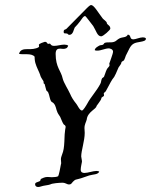

<svg xmlns="http://www.w3.org/2000/svg" viewBox="-20 -727 602 766"><path d="M562 -574C559 -577 555 -578 550 -578C538 -578 521 -570 512 -570C495 -570 505 -587 490 -589C484 -576 469 -580 457 -574C448 -570 443 -562 435 -560C423 -556 409 -560 398 -556C394 -554 395 -551 391 -549C387 -546 381 -548 376 -545C368 -540 359 -536 358 -527C361 -525 365 -525 369 -525C383 -525 400 -534 414 -534C418 -534 431 -531 431 -521C431 -512 417 -478 417 -476C417 -475 416 -474 416 -474C416 -472 417 -469 417 -467C417 -461 409 -457 406 -450C401 -440 398 -427 395 -421C393 -418 389 -417 387 -414C383 -407 384 -398 380 -392C366 -365 341 -338 329 -315C324 -306 312 -286 307 -286C298 -286 288 -309 285 -312C272 -328 265 -340 260 -352C252 -370 234 -397 230 -414C224 -444 202 -458 202 -512C202 -530 210 -533 220 -533C224 -533 229 -532 232 -532C241 -532 249 -534 252 -545C248 -548 242 -549 236 -549C224 -549 209 -544 196 -544C181 -544 183 -553 178 -553C176 -553 174 -552 173 -552C167 -552 168 -560 161 -560H158C155 -559 135 -553 135 -548C135 -546 136 -544 136 -542C136 -536 115 -531 102 -531H89C74 -531 60 -529 56 -512C75 -508 105 -516 118 -501C118 -501 118 -486 121 -476C126 -458 136 -441 140 -429C143 -415 154 -405 154 -401V-397C154 -392 157 -393 158 -392C161 -383 162 -374 165 -366C166 -365 171 -361 172 -359C178 -346 178 -332 184 -323C185 -320 192 -318 194 -315C204 -304 203 -292 209 -279C212 -272 217 -266 220 -261C225 -250 229 -238 234 -231C238 -227 240 -229 242 -221C241 -218 239 -203 238 -191C237 -172 237 -151 234 -133C232 -117 223 -103 223 -92C223 -87 224 -82 224 -77C224 -75 224 -73 223 -71C222 -62 214 -25 212 -24C208 -21 194 -20 187 -20C181 -20 175 -21 169 -21C159 -21 149 -16 143 -13C142 -12 141 -6 140 -5C131 0 120 0 120 8C120 16 126 19 132 19C136 19 141 18 143 17C154 13 172 12 180 9C188 4 218 2 229 2C242 2 247 9 255 9C265 9 265 4 271 -2C281 -12 282 -10 293 -13C304 -15 331 -26 336 -27C354 -32 370 -30 376 -42C374 -44 369 -45 365 -45C351 -45 331 -37 317 -37C310 -37 302 -39 302 -50C302 -61 307 -79 307 -82C307 -89 304 -99 304 -103C304 -126 318 -165 318 -197C318 -204 317 -210 317 -216C317 -231 324 -241 326 -250C329 -281 365 -292 365 -304C365 -305 383 -327 384 -333C384 -342 395 -340 395 -347C395 -349 394 -352 394 -354C394 -357 399 -359 402 -363C412 -380 419 -396 428 -410C431 -415 436 -419 438 -425C444 -435 447 -446 453 -458C456 -463 464 -472 464 -476C464 -483 473 -483 475 -487C478 -492 480 -500 482 -505C494 -528 499 -544 512 -552C526 -562 562 -558 562 -572ZM420 -614C420 -626 406 -628 406 -636C406 -641 392 -650 390 -653C370 -679 355 -707 343 -707C339 -707 328 -696 327 -695L245 -612C241 -608 234 -611 234 -600C234 -591 241 -595 248 -593C251 -592 251 -588 257 -588C272 -588 274 -610 278 -617C280 -620 286 -625 289 -629C306 -648 311 -663 320 -663C322 -663 347 -629 352 -623C364 -604 368 -582 384 -582C393 -583 419 -607 420 -612Z"/></svg>

Font: Jim Nightshade
Style: Regular
Weight: 400
Designer: Astigmatic (AOETI)
Foundry: Astigmatic (AOETI)
Version: Version 1.000